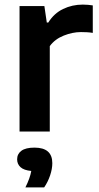

<svg xmlns="http://www.w3.org/2000/svg" viewBox="-20 -572 430 835"><path d="M65 0V-545.5H173L183.5 -474H190Q215 -514 254.5 -533Q294 -552 340 -552Q352 -552 363 -551Q374 -550 383.5 -548.5V-429Q371.5 -431 358.2 -431.8Q345 -432.5 332 -432.5Q295.5 -432.5 257.2 -417.2Q219 -402 196.5 -371.5V0ZM90.5 243Q111 201.5 116 171.5Q84 168.5 69.2 155Q54.5 141.5 54.5 121Q54.5 97.5 73 83.8Q91.5 70 130 70Q207.5 70 207.5 137.5Q207.5 162.5 197.8 191.2Q188 220 172 243Z"/></svg>

Font: Encode Sans SmBold
Style: Regular
Weight: 600
Designer: Multiple Designers
Foundry: Impallari Type
Version: Version 3.002; ttfautohint (v1.8.3) -l 8 -r 50 -G 200 -x 14 